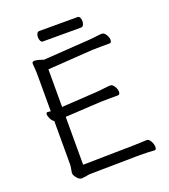

<svg xmlns="http://www.w3.org/2000/svg" viewBox="-153 -955 944 1074"><g transform="rotate(-20 319.0 -418.0)"><path d="M187 -816Q187 -828 192 -837Q197 -846 206 -846H434Q443 -846 447.5 -837Q452 -828 452 -815Q452 -803 447 -793.5Q442 -784 433 -784H205Q197 -784 192 -793.5Q187 -803 187 -816ZM94 -404H96Q106 -402 113 -402V-604Q113 -645 111 -661L109 -685Q109 -699 123 -699Q134 -699 151.5 -694Q169 -689 176 -686L447 -704Q466 -705 496 -709Q519 -712 530 -712Q543 -712 553.5 -695Q564 -678 564 -663Q564 -646 551 -646H509Q467 -646 448 -645L181 -627V-403L392 -416Q411 -417 441 -421Q464 -424 475 -424Q488 -424 498.5 -407Q509 -390 509 -374Q509 -357 496 -357H454Q412 -357 393 -356L181 -344V-59L479 -64Q502 -64 562 -67H563Q575 -67 585 -49Q595 -31 595 -14Q595 2 584 2H583Q550 -1 496 -1H480L202 3Q192 3 174 7Q170 7 162.5 8.5Q155 10 148 10Q134 10 120 -7Q106 -24 106 -37Q106 -41 109.5 -58Q113 -75 113 -84V-344Q102 -350 94 -365.5Q86 -381 86 -393Q86 -404 94 -404Z"/></g></svg>

Font: Iansui 0.93
Style: Regular
Weight: 400
Designer: But Ko / Fontworks Inc.
Foundry: zi-hi.com / Fontworks Inc.
Version: Version 0.931